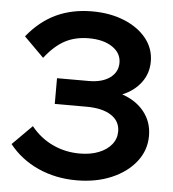

<svg xmlns="http://www.w3.org/2000/svg" viewBox="-53 -781 764 846"><g transform="rotate(5 329.0 -358.0)"><path d="M315.9 16Q223.6 16 146.1 -18.9Q68.7 -53.8 17.7 -118.2L104.4 -205Q144.8 -154.9 200.3 -128.9Q255.7 -102.8 320 -102.8Q368.1 -102.8 404.1 -117.2Q440.2 -131.5 460.5 -156.6Q480.8 -181.8 480.8 -214.4Q480.8 -259.9 441.6 -285.4Q402.3 -310.9 331.9 -310.9H191.9V-424.7H332.5Q391.3 -424.7 425.8 -449.8Q460.2 -474.9 460.2 -516.1Q460.2 -559.3 420.8 -585.7Q381.5 -612.2 316.9 -612.2Q257.5 -612.2 211.9 -588.3Q166.4 -564.4 122.9 -508.8L35.3 -596.2Q91.3 -665.4 161.8 -698.5Q232.3 -731.6 321 -731.6Q400.7 -731.6 463.2 -706Q525.7 -680.4 561.4 -635.9Q597.2 -591.3 597.2 -533.9Q597.2 -481.3 567.2 -441Q537.2 -400.6 484.3 -378.6Q546.6 -357.8 582.2 -312.7Q617.8 -267.7 617.8 -206.9Q617.8 -142.8 578.2 -92.4Q538.7 -42 470.6 -13Q402.5 16 315.9 16Z"/></g></svg>

Font: Wix Madefor Display
Style: Regular
Weight: 400
Designer: Dalton Maag Ltd
Foundry: Dalton Maag Ltd
Version: Version 3.100